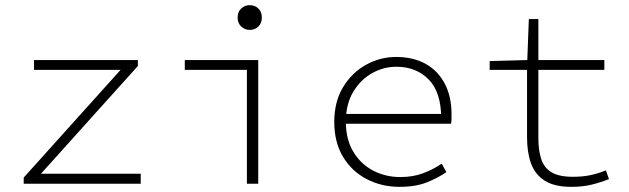

<svg xmlns="http://www.w3.org/2000/svg" viewBox="-20 -713 2440 745"><path d="M72 0V-24L448 -442H112V-480H515V-457L139 -39H526V0Z M938 0V-442H697V-480H982V0ZM949 -597Q930 -597 916 -610Q902 -623 902 -645Q902 -667 916 -680Q930 -693 949 -693Q969 -693 982.5 -680Q996 -667 996 -645Q996 -623 982.5 -610Q969 -597 949 -597Z M1530 12Q1461 12 1403 -18Q1345 -48 1311 -104.5Q1277 -161 1277 -240Q1277 -318 1311 -374.5Q1345 -431 1400 -461.5Q1455 -492 1517 -492Q1583 -492 1631 -465.5Q1679 -439 1705.5 -389Q1732 -339 1732 -270Q1732 -261 1732 -251.5Q1732 -242 1730 -233H1299V-271H1710L1692 -253Q1692 -355 1643.5 -404.5Q1595 -454 1518 -454Q1468 -454 1423.5 -429Q1379 -404 1350.5 -356.5Q1322 -309 1322 -241Q1322 -172 1351 -124Q1380 -76 1428 -51Q1476 -26 1533 -26Q1582 -26 1621 -40.5Q1660 -55 1694 -78L1712 -45Q1680 -23 1636.5 -5.5Q1593 12 1530 12Z M2197 12Q2131 12 2093.5 -12Q2056 -36 2040.5 -79Q2025 -122 2025 -180V-442H1880V-476L2026 -480L2032 -639H2069V-480H2325V-442H2069V-176Q2069 -130 2080 -96Q2091 -62 2120 -44.5Q2149 -27 2203 -27Q2241 -27 2271.5 -33.5Q2302 -40 2331 -52L2343 -18Q2310 -5 2275.5 3.5Q2241 12 2197 12Z"/></svg>

Font: Source Code Pro ExtraLight Light
Style: Regular
Weight: 300
Monospace: yes
Version: Version 1.018;hotconv 1.0.116;makeotfexe 2.5.65601